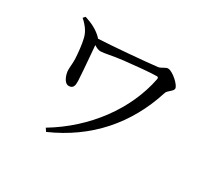

<svg xmlns="http://www.w3.org/2000/svg" viewBox="-147 -940 1295 1202"><g transform="rotate(30 500.0 -339.0)"><path d="M143 -698C185 -661 205 -627 213 -593C223 -555 229 -491 231 -453C232 -418 228 -396 228 -371C228 -344 245 -285 280 -285C313 -285 317 -310 316 -341C314 -388 302 -532 297 -590C314 -579 329 -572 345 -572C369 -572 428 -587 499 -595C570 -603 685 -614 727 -614C738 -614 740 -610 739 -599C692 -357 524 -129 287 13L302 35C562 -79 738 -278 823 -547C829 -568 867 -584 867 -604C867 -629 799 -691 765 -691C748 -691 725 -669 706 -667C620 -657 387 -637 291 -633C289 -636 287 -640 283 -643C249 -676 207 -697 156 -713Z"/></g></svg>

Font: Source Han Serif JP Medium
Style: Regular
Weight: 500
Designer: Ryoko NISHIZUKA 西塚涼子 (kana & ideographs); Frank Grießhammer (Latin, Greek & Cyrillic); Wenlong ZHANG 张文龙 (bopomofo); San
Foundry: Adobe Systems Incorporated
Version: Version 1.001;PS 1.001;hotconv 16.6.54;makeotf.lib2.5.65590